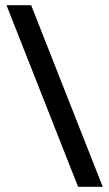

<svg xmlns="http://www.w3.org/2000/svg" viewBox="-20 -720 421 740"><path d="M376 0H281L5 -700H100Z"/></svg>

Font: Bebas Neue
Style: Regular
Weight: 400
Designer: Ryoichi Tsunekawa
Foundry: Ryoichi Tsunekawa
Version: Version 1.300